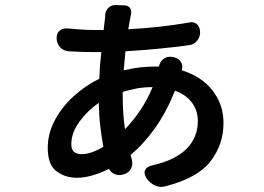

<svg xmlns="http://www.w3.org/2000/svg" viewBox="-20 -693 1040 756"><path d="M664 -468Q684 -463 692.5 -448.5Q701 -434 696 -416Q774 -392 817 -336.5Q860 -281 860 -209Q860 -124 809 -58Q758 8 633 40Q612 47 591 37.5Q570 28 557 9Q545 -10 551.5 -23.5Q558 -37 580 -42Q669 -62 714 -106.5Q759 -151 759 -217Q759 -257 736 -288.5Q713 -320 669 -336Q636 -253 591.5 -190Q547 -127 494 -83L499 -65Q504 -44 495.5 -28Q487 -12 465 -6Q448 -1 432.5 -7Q417 -13 409 -28Q377 -12 344.5 -2.5Q312 7 283 7Q236 7 202 -19Q168 -45 168 -110Q168 -167 195.5 -219Q223 -271 269.5 -313.5Q316 -356 371 -383Q372 -411 374 -437Q376 -463 379 -488H348Q317 -488 295.5 -489Q274 -490 250 -491Q230 -493 217 -506.5Q204 -520 203 -541Q202 -561 214.5 -572Q227 -583 247 -581Q272 -579 296 -577Q320 -575 348 -575H388L394 -625V-633Q395 -651 407 -662.5Q419 -674 437 -673L467 -672Q484 -672 491.5 -662Q499 -652 496 -635Q495 -634 494.5 -631Q494 -628 494 -627L485 -578Q609 -584 722 -604Q742 -609 754.5 -598.5Q767 -588 768 -567Q768 -547 755.5 -532Q743 -517 723 -515Q666 -507 602 -501Q538 -495 474 -491L467 -416Q529 -431 589 -431H606V-432Q611 -453 626.5 -463Q642 -473 664 -468ZM581 -350Q547 -350 517.5 -344.5Q488 -339 463 -331V-325Q463 -281 465.5 -246.5Q468 -212 472 -184Q503 -216 531 -257Q559 -298 581 -350ZM387 -115Q380 -152 375 -194.5Q370 -237 369 -288Q324 -257 292.5 -213.5Q261 -170 261 -127Q259 -86 302 -86Q338 -86 387 -115Z"/></svg>

Font: Chiron GoRound TC SB
Style: Regular
Weight: 500
Designer: Ryoko NISHIZUKA 西塚涼子 (kana, bopomofo & ideographs); Paul D. Hunt (Latin, Greek & Cyrillic); Sandoll Communications 산돌커뮤니
Foundry: Adobe
Version: Version 1.000;hotconv 1.1.1;makeotfexe 2.6.0